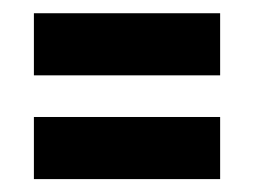

<svg xmlns="http://www.w3.org/2000/svg" viewBox="-20 -395 384 290"><path d="M31.2 -124.5V-218.3H312.5V-124.5ZM31.2 -281.2V-375H312.5V-281.2Z"/></svg>

Font: Oswald-Regular
Style: Regular
Weight: 400
Designer: vernon adams
Foundry: vernon adams
Version: Version 2.002; ttfautohint (v0.92.18-e454-dirty) -l 8 -r 50 